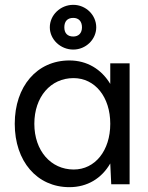

<svg xmlns="http://www.w3.org/2000/svg" viewBox="-20 -762 612 794"><path d="M267 12C341 12 400 -24 436 -86L440 0H516V-500H436V-415C399 -476 340 -512 267 -512C133 -512 41 -405 41 -250C41 -95 133 12 267 12ZM285 -61C190 -61 122 -139 122 -250C122 -361 189 -439 284 -439C373 -439 436 -361 436 -250C436 -139 373 -61 285 -61ZM283 -557C335 -557 378 -599 378 -649C378 -700 335 -742 283 -742C230 -742 186 -700 186 -649C186 -599 230 -557 283 -557ZM283 -611C259 -611 246 -625 246 -649C246 -674 259 -688 283 -688C305 -688 319 -674 319 -649C319 -625 305 -611 283 -611Z"/></svg>

Font: HB Figtree Prototype
Style: Regular
Weight: 400
Designer: Alfredo Marco Pradil
Foundry: Hanken Design Co.®
Version: Version 1.002;Glyphs 3.2 (3228)